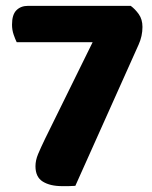

<svg xmlns="http://www.w3.org/2000/svg" viewBox="-20 -628 517 655"><path d="M426 -608Q441 -597 453.5 -579.5Q466 -562 466 -536Q466 -505 453 -476L237 6Q224 7 213.5 7Q203 7 192 7Q151 7 126 -8.5Q101 -24 101 -61Q101 -81 110 -102.5Q119 -124 134 -155L296 -484H37Q32 -494 26.5 -510Q21 -526 21 -544Q21 -578 36 -593Q51 -608 75 -608Z"/></svg>

Font: Baloo Tammudu 2
Style: Bold
Weight: 700
Designer: Maithili Shingre, Omkar Shende and Ek Type
Foundry: Ek Type
Version: Version 1.640;hotconv 1.0.111;makeotfexe 2.5.65597; ttfautoh